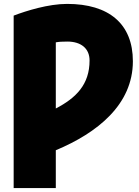

<svg xmlns="http://www.w3.org/2000/svg" viewBox="-20 -749 711 984"><path d="M50 -669V215H266V21C479 -68 661 -213 661 -435C661 -627 538 -729 324 -729C228 -729 116 -694 50 -669ZM266 -532C282 -535 301 -536 325 -536C395 -536 439 -501 439 -439C439 -316 370 -247 266 -193Z"/></svg>

Font: Repo ExtraBlack
Style: Regular
Weight: 400
Designer: Stefan Peev
Foundry: Context Ltd
Version: Version 001.502